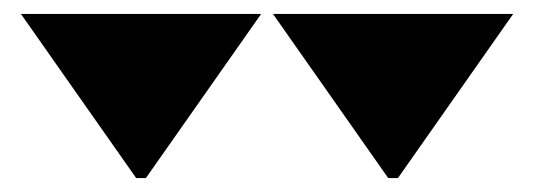

<svg xmlns="http://www.w3.org/2000/svg" viewBox="-20 -728 765 275"><path d="M175 -473 10 -708H354L189 -473ZM536 -473 371 -708H715L550 -473Z"/></svg>

Font: Kalnia Expanded
Style: Bold
Weight: 700
Width: 7
Designer: Frida Medrano
Foundry: Frida Medrano
Version: Version 1.105